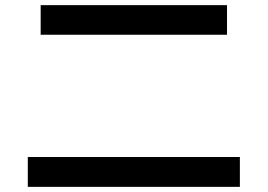

<svg xmlns="http://www.w3.org/2000/svg" viewBox="-20 -733 1040 746"><path d="M88 -123H912V-7H88ZM138 -713H862V-598H138Z"/></svg>

Font: Enso SemiBold
Style: Regular
Weight: 600
Designer: Coji Morishita
Foundry: UNDERFOREST DESIGN
Version: Version 1.000